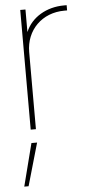

<svg xmlns="http://www.w3.org/2000/svg" viewBox="-54 -551 375 824"><g transform="rotate(-5 133.0 -139.0)"><path d="M65.4 0H87.9V-332C87.9 -427.2 157.7 -496.1 253.9 -496.1H265.6V-518.6H253.9C179.2 -518.6 113.8 -480.5 88.4 -419.4H87.9V-515.6H65.4ZM16.6 241.2H35.2L87.9 57.6H63.5Z"/></g></svg>

Font: Raveo Display Display Thin
Style: Regular
Weight: 100
Designer: Jakub Foglar, Rasmus Andersson (Inter)
Foundry: Jakubfoglar.com
Version: Version 1.100;Glyphs 3.2.3 (3260)